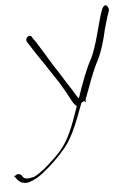

<svg xmlns="http://www.w3.org/2000/svg" viewBox="-20 -521 456 716"><path d="M30 131 37 140C48 155 63 166 87 159C104 153 126 138 138 126C171 95 197 65 223 27C250 -14 267 -77 284 -139L285 -138C290 -143 293 -147 301 -139C301 -141 300 -143 299 -146V-149C313 -198 326 -254 344 -295C358 -331 365 -367 371 -411V-412L380 -457L386 -481C387 -490 381 -500 375 -501C368 -503 362 -491 361 -487L355 -463C344 -410 338 -354 321 -306C302 -264 287 -208 274 -154C264 -164 260 -172 250 -185C244 -193 236 -202 228 -213L204 -245C196 -256 186 -267 176 -281C157 -308 137 -333 116 -362L101 -380C92 -398 70 -379 81 -364L96 -345C118 -315 140 -291 162 -262L190 -227C205 -209 221 -185 234 -166C248 -146 251 -135 267 -125L266 -124C256 -86 249 -54 236 -20C220 24 197 53 172 80C154 100 134 122 108 138C99 141 77 150 66 140L60 132C48 122 27 134 38 147ZM95 175C95 175 94 175 94 175C94 175 95 175 95 175ZM108 139C108 139 108 138 108 138C108 138 108 139 108 139ZM162 -263C162 -263 162 -262 162 -262C162 -262 162 -263 162 -263ZM234 -167C234 -167 234 -166 234 -166C234 -166 234 -167 234 -167ZM250 -185C250 -185 250 -184 250 -184C250 -184 250 -185 250 -185ZM386 -481Z"/></svg>

Font: Stray Cat
Style: LtCn
Weight: 300
Version: Version 1.0